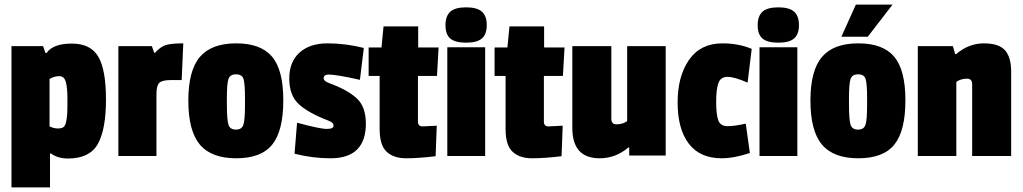

<svg xmlns="http://www.w3.org/2000/svg" viewBox="-20 -680 4458 837"><path d="M198 -11V137H30V-479H168L178 -449H183Q211 -490 293 -490Q375 -490 408.5 -433Q442 -376 442 -246Q442 -116 406.5 -52.5Q371 11 276 11Q232 11 202 -11ZM196 -336V-129Q215 -120 232.5 -120Q250 -120 257.5 -126.5Q265 -133 268.5 -150.5Q272 -168 273 -185Q274 -202 274 -249.5Q274 -297 267 -322.5Q260 -348 238.5 -348Q217 -348 196 -336Z M662 -269V0H496V-479H642L652 -450H656Q679 -476 702.5 -483.5Q726 -491 779 -491L772 -331H726Q687 -331 674.5 -319Q662 -307 662 -269Z M801 -241.5Q801 -373 851.5 -432Q902 -491 1009.5 -491Q1117 -491 1166 -433Q1215 -375 1215 -242.5Q1215 -110 1167 -50Q1119 10 1010 10Q901 10 851 -50Q801 -110 801 -241.5ZM969 -252V-228Q969 -157 976 -136Q983 -115 1008.5 -115Q1034 -115 1041 -136Q1048 -157 1048 -222V-251Q1048 -316 1041.5 -336Q1035 -356 1009 -356Q983 -356 976 -336Q969 -316 969 -252Z M1566 -471 1549 -332Q1447 -355 1412 -355Q1391 -355 1391 -338Q1391 -327 1414 -318Q1494 -289 1534.5 -252Q1575 -215 1575 -141Q1575 -67 1537 -28.5Q1499 10 1420.5 10Q1342 10 1264 -10L1275 -145Q1375 -118 1404.5 -118Q1434 -118 1434 -132Q1434 -146 1412 -154Q1323 -188 1282 -226.5Q1241 -265 1241 -337.5Q1241 -410 1285.5 -450.5Q1330 -491 1408 -491Q1486 -491 1566 -471Z M1879 1Q1805 10 1750.5 10Q1696 10 1665.5 -18.5Q1635 -47 1635 -117V-349H1587V-473H1643L1652 -565H1803V-473H1892L1885 -349H1802V-150Q1802 -129 1822 -129Q1824 -129 1884 -132Z M2095 0H1930V-474H2095ZM1943 -512Q1922 -530 1922 -570Q1922 -610 1943 -629Q1964 -648 2012 -648Q2060 -648 2081 -629Q2102 -610 2102 -570.5Q2102 -531 2081 -512.5Q2060 -494 2012 -494Q1964 -494 1943 -512Z M2428 1Q2354 10 2299.5 10Q2245 10 2214.5 -18.5Q2184 -47 2184 -117V-349H2136V-473H2192L2201 -565H2352V-473H2441L2434 -349H2351V-150Q2351 -129 2371 -129Q2373 -129 2433 -132Z M2594 10Q2475 10 2475 -122V-479H2645V-163Q2645 -138 2667 -138Q2695 -138 2714 -152V-479H2882V-2H2723V-37H2719Q2664 10 2594 10Z M3231 -141 3249 -13Q3180 10 3126 10Q3031 10 2982.5 -54Q2934 -118 2934 -233Q2934 -348 2984 -419.5Q3034 -491 3129 -491Q3200 -491 3257 -467L3239 -320Q3181 -345 3151.5 -345Q3122 -345 3112 -318.5Q3102 -292 3102 -236Q3102 -180 3111.5 -155Q3121 -130 3151.5 -130Q3182 -130 3231 -141Z M3456 0H3291V-474H3456ZM3304 -512Q3283 -530 3283 -570Q3283 -610 3304 -629Q3325 -648 3373 -648Q3421 -648 3442 -629Q3463 -610 3463 -570.5Q3463 -531 3442 -512.5Q3421 -494 3373 -494Q3325 -494 3304 -512Z M3513 -241.5Q3513 -373 3563.5 -432Q3614 -491 3721.5 -491Q3829 -491 3878 -433Q3927 -375 3927 -242.5Q3927 -110 3879 -50Q3831 10 3722 10Q3613 10 3563 -50Q3513 -110 3513 -241.5ZM3681 -252V-228Q3681 -157 3688 -136Q3695 -115 3720.5 -115Q3746 -115 3753 -136Q3760 -157 3760 -222V-251Q3760 -316 3753.5 -336Q3747 -356 3721 -356Q3695 -356 3688 -336Q3681 -316 3681 -252ZM3871 -660 3763 -520H3648L3711 -660Z M4148 -444Q4203 -491 4269 -491Q4335 -491 4361.5 -460.5Q4388 -430 4388 -369V0H4218V-312Q4218 -337 4196 -337Q4168 -337 4149 -323V0H3981V-479H4134L4144 -444Z"/></svg>

Font: Passion One
Style: Regular
Weight: 400
Designer: Alejandro Lo Celso
Foundry: Fontstage
Version: Version 1.001